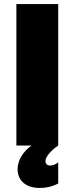

<svg xmlns="http://www.w3.org/2000/svg" viewBox="-20 -720 369 950"><path d="M61 0H136C95 29 67 73 67 117C67 175 110 210 176 210C204 210 235 205 268 188V83C257 93 242 99 227 99C213 99 205 90 205 77C205 47 255 8 268 0V-700H61Z"/></svg>

Font: Fixel Display Black
Style: Regular
Weight: 900
Designer: AlfaBravo + MacPaw
Foundry: Kyrylo Tkachov, Marchela Mozhyna, Serhii Makarenko, Maria Weinstein, Zakhar Kryvoshyya
Version: Version 1.211